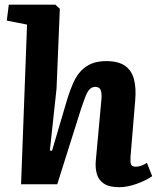

<svg xmlns="http://www.w3.org/2000/svg" viewBox="-20 -787 674 820"><path d="M630 -34.5Q617 -25.5 599.8 -17Q582.5 -8.5 563.5 -1.7Q544.5 5 525.3 8.8Q506 12.5 489.5 12.5Q446.5 12.5 423.8 -2.8Q401 -18 393.8 -43.5Q386.5 -69 389 -99L412.5 -355Q416 -390 409.8 -403Q403.5 -416 387.5 -416Q373 -416 363.3 -406.2Q353.5 -396.5 345.3 -375.5Q337 -354.5 325.5 -320L224.5 0H70L95.5 -682L9 -699L17.5 -767H216.5L235.5 -749.5L221.5 -409L193 -144.5L202 -142.5L268 -366Q280 -405 293.8 -435Q307.5 -465 327 -485.3Q346.5 -505.5 372.5 -515.8Q398.5 -526 434 -526Q485 -526 513.5 -506.3Q542 -486.5 552 -449.3Q562 -412 557.5 -359.5L537.5 -118Q536 -96.5 539.3 -85.8Q542.5 -75 560 -75Q572 -75 583.8 -79.5Q595.5 -84 607.5 -91.5Z"/></svg>

Font: Literata
Style: Italic
Weight: 400
Italic angle: -2°
Designer: Latin by Veronika Burian and Jose Scaglione. Greek by Irene Vlachou. Cyrillic by Vera Evstafieva
Foundry: TypeTogether
Version: Version 3.103;gftools[0.9.29]